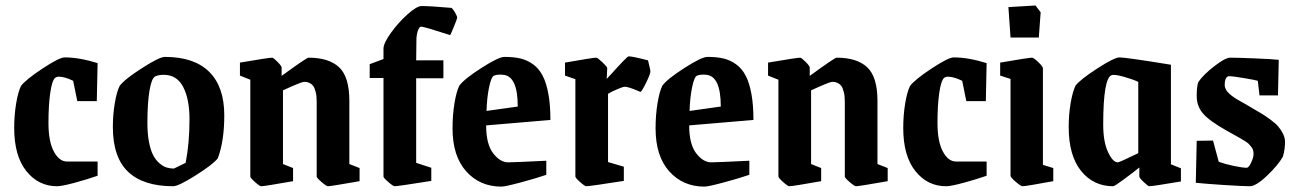

<svg xmlns="http://www.w3.org/2000/svg" viewBox="-20 -675 4763 706"><path d="M189.9 9.8Q121.1 9.8 76.7 -46.1Q32.2 -102.1 32.2 -204.1Q32.2 -251.5 39.3 -294.2Q46.4 -336.9 57.1 -358.9Q74.7 -382.3 136.5 -423.1Q198.2 -463.9 217.8 -463.9Q271.5 -463.9 338.9 -442.9L335.9 -303.2H264.2L249 -377.9Q217.8 -393.1 195.8 -393.1Q188.5 -393.1 183.1 -389.2Q171.4 -379.4 164.8 -334Q158.2 -288.6 158.2 -223.1Q158.2 -154.8 178 -117.9Q197.8 -81.1 226.1 -81.1H338.9V-28.8Q301.3 -15.6 254.4 -2.9Q207.5 9.8 189.9 9.8Z M616.7 9.8Q506.8 9.8 450.9 -43.5Q395 -96.7 395 -208Q395 -253.4 402.1 -295.7Q409.2 -337.9 419.9 -358.9Q437 -382.8 501.7 -424.3Q566.4 -465.8 585.9 -465.8Q693.8 -465.8 749.3 -410.9Q804.7 -356 804.7 -251Q804.7 -155.8 780.8 -92.8Q763.2 -70.3 699.7 -30.3Q636.2 9.8 616.7 9.8ZM619.6 -55.2 662.6 -76.2Q676.8 -147.9 676.8 -236.8Q676.8 -310.5 653.6 -355.2Q630.4 -399.9 582 -399.9Q562.5 -399.9 550.8 -394Q537.6 -388.2 529.8 -342.5Q522 -296.9 522 -223.1Q522 -183.6 527.8 -153.1Q533.7 -122.6 543.2 -104.5Q552.7 -86.4 565.9 -75Q579.1 -63.5 592 -59.3Q605 -55.2 619.6 -55.2Z M940.4 9.8Q935.1 9.8 917.7 -5.6Q900.4 -21 900.4 -25.9V-381.8L862.3 -397V-444.8Q968.3 -462.9 980.5 -462.9Q985.4 -462.9 1000.5 -447.5Q1015.6 -432.1 1015.6 -426.8V-396Q1107.4 -462.9 1114.3 -462.9Q1189.5 -462.9 1227.1 -427.5Q1264.6 -392.1 1264.6 -304.2V-71.8L1302.2 -57.1V-8.8Q1196.8 9.8 1185.5 9.8Q1180.2 9.8 1162.4 -5.6Q1144.5 -21 1144.5 -25.9V-303.2Q1144.5 -323.2 1140.6 -337.6Q1136.7 -352.1 1131.8 -358.9Q1127 -365.7 1119.1 -369.4Q1111.3 -373 1107.4 -373.5Q1103.5 -374 1097.7 -374Q1088.4 -374 1020.5 -342.8V-71.8L1057.6 -57.1V-8.8Q952.6 9.8 940.4 9.8Z M1431.2 9.8Q1425.8 9.8 1408 -5.6Q1390.1 -21 1390.1 -25.9V-388.2H1339.4V-439L1390.1 -458V-496.1Q1390.1 -516.1 1417.5 -554.2Q1444.8 -592.3 1478.8 -622.6Q1512.7 -652.8 1530.3 -652.8Q1562.5 -652.8 1640.1 -646Q1646 -641.6 1653.6 -628.4Q1661.1 -615.2 1661.1 -609.9Q1661.1 -606.4 1649.7 -578.4Q1638.2 -550.3 1635.3 -545.9Q1539.1 -577.1 1528.3 -577.1Q1522 -577.1 1516.6 -562Q1511.2 -546.9 1511.2 -526.9L1510.3 -453.1H1610.4V-387.2H1510.3V-76.2L1565.9 -58.1V-9.8Q1443.4 9.8 1431.2 9.8Z M1823.7 11.2Q1744.6 11.2 1694.3 -44.9Q1644 -101.1 1644 -203.1Q1644 -252 1651.1 -295.2Q1658.2 -338.4 1668.9 -359.9Q1686.5 -384.3 1750 -425Q1813.5 -465.8 1835 -465.8Q1868.7 -465.8 1893.6 -460Q1918.5 -454.1 1939.9 -438.7Q1961.4 -423.3 1975.1 -397.2Q1988.8 -371.1 1996.3 -330.3Q2003.9 -289.6 2003.9 -233.9L1767.6 -213.9Q1767.6 -145 1793.2 -111.6Q1818.8 -78.1 1848.6 -78.1Q1871.6 -78.1 1988.8 -84V-32.2Q1951.7 -19.5 1894.8 -4.2Q1837.9 11.2 1823.7 11.2ZM1769 -267.1 1883.8 -283.2Q1883.8 -394.5 1831.1 -399.9Q1810.1 -402.3 1796.9 -397Q1786.6 -393.6 1778.6 -355.2Q1770.5 -316.9 1769 -267.1Z M2135.7 9.8Q2130.4 9.8 2113 -5.6Q2095.7 -21 2095.7 -25.9V-383.8L2057.6 -397V-444.8Q2159.7 -462.9 2172.9 -462.9Q2177.2 -462.9 2195.1 -446Q2212.9 -429.2 2212.9 -424.8L2210.9 -384.8Q2217.3 -391.6 2231.4 -407Q2245.6 -422.4 2252.9 -430.4Q2260.3 -438.5 2269.8 -448.5Q2279.3 -458.5 2284.7 -463.1Q2290 -467.8 2291.5 -467.8Q2306.2 -467.8 2362.8 -453.1Q2371.6 -418 2371.6 -413.1Q2371.6 -402.8 2355.7 -370.6Q2339.8 -338.4 2335 -336.9Q2334 -337.4 2324.7 -341.3Q2315.4 -345.2 2308.6 -347.9Q2301.8 -350.6 2292.5 -353.3Q2283.2 -356 2276.9 -356Q2271 -356 2250.7 -347.4Q2230.5 -338.9 2215.8 -330.1V-79.1L2273.9 -62V-9.8Q2148.9 9.8 2135.7 9.8Z M2570.3 11.2Q2491.2 11.2 2440.9 -44.9Q2390.6 -101.1 2390.6 -203.1Q2390.6 -252 2397.7 -295.2Q2404.8 -338.4 2415.5 -359.9Q2433.1 -384.3 2496.6 -425Q2560.1 -465.8 2581.5 -465.8Q2615.2 -465.8 2640.1 -460Q2665 -454.1 2686.5 -438.7Q2708 -423.3 2721.7 -397.2Q2735.4 -371.1 2742.9 -330.3Q2750.5 -289.6 2750.5 -233.9L2514.2 -213.9Q2514.2 -145 2539.8 -111.6Q2565.4 -78.1 2595.2 -78.1Q2618.2 -78.1 2735.4 -84V-32.2Q2698.2 -19.5 2641.4 -4.2Q2584.5 11.2 2570.3 11.2ZM2515.6 -267.1 2630.4 -283.2Q2630.4 -394.5 2577.6 -399.9Q2556.6 -402.3 2543.5 -397Q2533.2 -393.6 2525.1 -355.2Q2517.1 -316.9 2515.6 -267.1Z M2882.3 9.8Q2877 9.8 2859.6 -5.6Q2842.3 -21 2842.3 -25.9V-381.8L2804.2 -397V-444.8Q2910.2 -462.9 2922.4 -462.9Q2927.2 -462.9 2942.4 -447.5Q2957.5 -432.1 2957.5 -426.8V-396Q3049.3 -462.9 3056.2 -462.9Q3131.3 -462.9 3168.9 -427.5Q3206.5 -392.1 3206.5 -304.2V-71.8L3244.1 -57.1V-8.8Q3138.7 9.8 3127.4 9.8Q3122.1 9.8 3104.2 -5.6Q3086.4 -21 3086.4 -25.9V-303.2Q3086.4 -323.2 3082.5 -337.6Q3078.6 -352.1 3073.7 -358.9Q3068.8 -365.7 3061 -369.4Q3053.2 -373 3049.3 -373.5Q3045.4 -374 3039.6 -374Q3030.3 -374 2962.4 -342.8V-71.8L2999.5 -57.1V-8.8Q2894.5 9.8 2882.3 9.8Z M3459 9.8Q3390.1 9.8 3345.7 -46.1Q3301.3 -102.1 3301.3 -204.1Q3301.3 -251.5 3308.3 -294.2Q3315.4 -336.9 3326.2 -358.9Q3343.8 -382.3 3405.5 -423.1Q3467.3 -463.9 3486.8 -463.9Q3540.5 -463.9 3607.9 -442.9L3605 -303.2H3533.2L3518.1 -377.9Q3486.8 -393.1 3464.8 -393.1Q3457.5 -393.1 3452.1 -389.2Q3440.4 -379.4 3433.8 -334Q3427.2 -288.6 3427.2 -223.1Q3427.2 -154.8 3447 -117.9Q3466.8 -81.1 3495.1 -81.1H3607.9V-28.8Q3570.3 -15.6 3523.4 -2.9Q3476.6 9.8 3459 9.8Z M3695.8 -537.1 3688 -648.9 3787.6 -654.8 3806.6 -629.9 3799.8 -537.1ZM3739.7 9.8Q3733.9 9.8 3714.8 -6.6Q3695.8 -22.9 3695.8 -28.8V-384.8L3657.7 -397V-444.8Q3762.7 -462.9 3774.9 -462.9Q3780.8 -462.9 3797.9 -446.5Q3814.9 -430.2 3814.9 -423.8V-68.8L3853 -57.1V-8.8Q3752 9.8 3739.7 9.8Z M4073.2 9.8Q4000.5 9.8 3955.1 -46.6Q3909.7 -103 3909.7 -208Q3909.7 -253.9 3916.7 -295.4Q3923.8 -336.9 3934.6 -359.9Q3952.1 -382.8 4014.9 -423.3Q4077.6 -463.9 4096.7 -463.9Q4120.1 -463.9 4285.6 -437V-70.8L4322.3 -56.2V-7.8Q4218.8 9.8 4205.6 9.8Q4201.7 9.8 4185.5 -5.6Q4169.4 -21 4169.4 -25.9V-59.1Q4142.1 -37.1 4110.1 -13.7Q4078.1 9.8 4073.2 9.8ZM4090.3 -78.1Q4096.2 -78.1 4165.5 -111.8V-374Q4143.1 -384.3 4111.1 -393.1Q4079.1 -401.9 4068.4 -398.9Q4036.6 -389.6 4036.6 -216.8Q4036.6 -153.8 4054.2 -116Q4071.8 -78.1 4090.3 -78.1Z M4575.2 9.8Q4552.2 9.8 4482.9 5.4Q4413.6 1 4377 -2.9L4380.4 -157.2L4440.4 -158.2L4461.4 -80.1Q4483.9 -71.8 4516.6 -64.9Q4549.3 -58.1 4564 -58.1Q4571.8 -58.1 4580.6 -77.1Q4589.4 -96.2 4589.4 -108.9Q4589.4 -116.7 4587.6 -122.8Q4585.9 -128.9 4580.8 -135.3Q4575.7 -141.6 4571.8 -145.8Q4567.9 -149.9 4557.1 -156.7Q4546.4 -163.6 4539.6 -167.2Q4532.7 -170.9 4516.4 -180.2Q4500 -189.5 4490.2 -194.8Q4426.8 -230.5 4403.6 -257.6Q4380.4 -284.7 4380.4 -321.8Q4380.4 -357.4 4386.2 -373Q4403.8 -399.4 4444.6 -431.2Q4485.4 -462.9 4503.4 -462.9Q4530.8 -462.9 4592 -460.4Q4653.3 -458 4682.1 -455.1L4679.2 -324.2H4611.3L4605 -377.9Q4596.2 -380.9 4553.7 -387.9Q4511.2 -395 4501 -395Q4483.4 -395 4483.4 -361.8Q4483.4 -357.4 4484.9 -353Q4486.3 -348.6 4488.3 -345Q4490.2 -341.3 4494.1 -336.9Q4498 -332.5 4501 -329.6Q4503.9 -326.7 4509.8 -322.5Q4515.6 -318.4 4519 -315.9Q4522.5 -313.5 4529.5 -309.3Q4536.6 -305.2 4539.6 -303.5Q4542.5 -301.8 4550 -297.6Q4557.6 -293.5 4560.1 -292Q4566.4 -288.1 4588.6 -275.1Q4610.8 -262.2 4622.1 -255.4Q4633.3 -248.5 4651.9 -234.9Q4670.4 -221.2 4679.9 -210.2Q4689.5 -199.2 4697.3 -184.1Q4705.1 -168.9 4705.1 -153.8Q4705.1 -124.5 4697.3 -99.1Q4680.7 -68.8 4639.6 -29.5Q4598.6 9.8 4575.2 9.8Z"/></svg>

Font: Grenze SemiBold
Style: Regular
Weight: 600
Designer: Renata Polastri
Foundry: Omnibus-Type
Version: Version 1.002;PS 001.002;hotconv 1.0.88;makeotf.lib2.5.64775